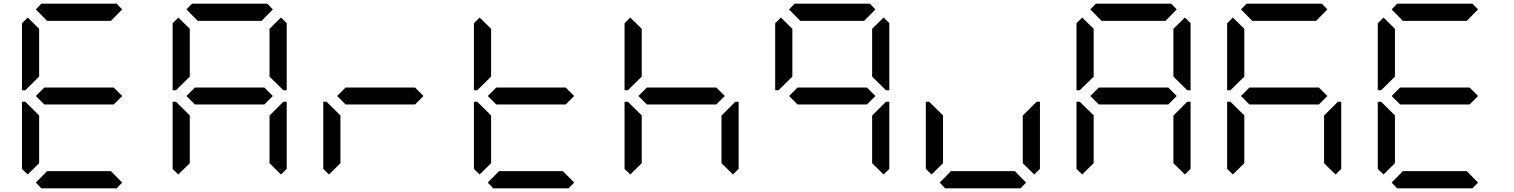

<svg xmlns="http://www.w3.org/2000/svg" viewBox="-20 -1020 8200 1040"><path d="M130 -75 99 -105V-469H117L130 -456L192 -395V-136ZM130 -544 117 -531H99V-894L130 -925L192 -864V-605ZM174 -969 204 -1000H612L642 -969L581 -907H235ZM596 -546 642 -500 596 -454H220L174 -500L220 -546ZM642 -31 612 0H204L174 -31L235 -93H581Z M946 -75 915 -105V-469H933L946 -456L1008 -395V-136ZM946 -544 933 -531H915V-894L946 -925L1008 -864V-605ZM990 -969 1020 -1000H1428L1458 -969L1397 -907H1051ZM1412 -546 1458 -500 1412 -454H1036L990 -500L1036 -546ZM1502 -925 1533 -895V-531H1515L1502 -544L1440 -605V-864ZM1502 -456 1515 -469H1533V-105L1502 -75L1440 -136V-394Z M1762 -75 1731 -105V-469H1749L1762 -456L1824 -395V-136ZM2228 -546 2274 -500 2228 -454H1852L1806 -500L1852 -546Z M2578 -75 2547 -105V-469H2565L2578 -456L2640 -395V-136ZM2578 -544 2565 -531H2547V-894L2578 -925L2640 -864V-605ZM3044 -546 3090 -500 3044 -454H2668L2622 -500L2668 -546ZM3090 -31 3060 0H2652L2622 -31L2683 -93H3029Z M3394 -75 3363 -105V-469H3381L3394 -456L3456 -395V-136ZM3394 -544 3381 -531H3363V-894L3394 -925L3456 -864V-605ZM3860 -546 3906 -500 3860 -454H3484L3438 -500L3484 -546ZM3950 -456 3963 -469H3981V-105L3950 -75L3888 -136V-394Z M4210 -544 4197 -531H4179V-894L4210 -925L4272 -864V-605ZM4254 -969 4284 -1000H4692L4722 -969L4661 -907H4315ZM4676 -546 4722 -500 4676 -454H4300L4254 -500L4300 -546ZM4766 -925 4797 -895V-531H4779L4766 -544L4704 -605V-864ZM4766 -456 4779 -469H4797V-105L4766 -75L4704 -136V-394Z M5026 -75 4995 -105V-469H5013L5026 -456L5088 -395V-136ZM5538 -31 5508 0H5100L5070 -31L5131 -93H5477ZM5582 -456 5595 -469H5613V-105L5582 -75L5520 -136V-394Z M5842 -75 5811 -105V-469H5829L5842 -456L5904 -395V-136ZM5842 -544 5829 -531H5811V-894L5842 -925L5904 -864V-605ZM5886 -969 5916 -1000H6324L6354 -969L6293 -907H5947ZM6308 -546 6354 -500 6308 -454H5932L5886 -500L5932 -546ZM6398 -925 6429 -895V-531H6411L6398 -544L6336 -605V-864ZM6398 -456 6411 -469H6429V-105L6398 -75L6336 -136V-394Z M6658 -75 6627 -105V-469H6645L6658 -456L6720 -395V-136ZM6658 -544 6645 -531H6627V-894L6658 -925L6720 -864V-605ZM6702 -969 6732 -1000H7140L7170 -969L7109 -907H6763ZM7124 -546 7170 -500 7124 -454H6748L6702 -500L6748 -546ZM7214 -456 7227 -469H7245V-105L7214 -75L7152 -136V-394Z M7474 -75 7443 -105V-469H7461L7474 -456L7536 -395V-136ZM7474 -544 7461 -531H7443V-894L7474 -925L7536 -864V-605ZM7518 -969 7548 -1000H7956L7986 -969L7925 -907H7579ZM7940 -546 7986 -500 7940 -454H7564L7518 -500L7564 -546ZM7986 -31 7956 0H7548L7518 -31L7579 -93H7925Z"/></svg>

Font: DSEG7 Classic Mini
Style: Regular
Weight: 400
Designer: Keshikan(Twitter:@keshinomi_88pro)
Version: Version 0.46